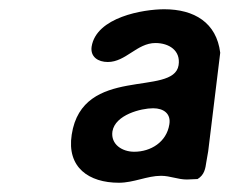

<svg xmlns="http://www.w3.org/2000/svg" viewBox="-20 -734 496 415"><path d="M135 -443C124 -372 172 -339 237 -339C269 -339 298 -354 328 -354C348 -354 364 -346 384 -346C388 -346 404 -347 407 -347C422 -356 424 -370 426 -384L430 -407C434 -439 452 -588 456 -620C448 -685 400 -714 335 -714C290 -714 188 -697 178 -633C175 -611 192 -600 213 -600C252 -600 276 -641 316 -641C345 -641 371 -625 366 -593C355 -524 158 -594 135 -443ZM223 -450C229 -486 285 -500 311 -500C334 -500 350 -488 346 -465C340 -427 306 -406 270 -406C244 -406 219 -422 223 -450Z"/></svg>

Font: Asimov Print
Style: CIt
Weight: 500
Designer: Google
Version: Version 2.000980: 2014